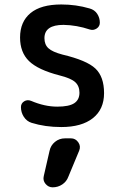

<svg xmlns="http://www.w3.org/2000/svg" viewBox="-20 -550 540 846"><path d="M266.6 59.6H293Q312.5 59.6 324.7 76.7Q336.9 93.8 329.1 113.3L281.2 228.5Q273.4 250 254.4 262.7Q235.4 275.4 211.9 275.4Q193.4 275.4 180.7 260.3Q168 245.1 172.9 225.6L198.2 115.2Q203.1 90.8 222.2 75.2Q241.2 59.6 266.6 59.6ZM242.2 -217.8Q147.5 -242.2 107.9 -280.8Q68.4 -319.3 68.4 -384.8Q68.4 -454.1 114.3 -492.2Q160.2 -530.3 250 -530.3Q315.4 -530.3 375 -512.7Q396.5 -506.8 408.2 -489.3Q419.9 -471.7 419.9 -450.2Q419.9 -433.6 405.8 -424.3Q391.6 -415 376 -419.9Q317.4 -439.5 259.8 -440.4Q175.8 -440.4 175.8 -381.8Q175.8 -353.5 193.4 -337.4Q210.9 -321.3 254.9 -309.6Q362.3 -284.2 400.4 -248Q438.5 -211.9 438.5 -139.6Q438.5 -68.4 389.2 -29.3Q339.8 9.8 250 9.8Q178.7 9.8 119.1 -8.8Q97.7 -15.6 85 -35.2Q72.3 -54.7 72.3 -78.1Q72.3 -94.7 86.4 -103.5Q100.6 -112.3 117.2 -105.5Q176.8 -80.1 232.4 -80.1Q284.2 -80.1 307.1 -95.2Q330.1 -110.4 330.1 -141.6Q330.1 -170.9 311.5 -188Q293 -205.1 242.2 -217.8Z"/></svg>

Font: Rounded Mgen+ 2m medium
Style: Regular
Weight: 500
Designer: [Source Han Sans]
Ryoko NISHIZUKA  (kana & ideographs); Paul D. Hunt (Latin, Greek & Cyrillic); Wenlong ZHANG  (bopomofo
Version: Version 1.059.20150602